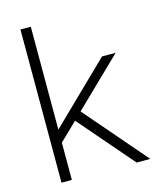

<svg xmlns="http://www.w3.org/2000/svg" viewBox="-112 -818 733 896"><g transform="rotate(-15 255.0 -370.0)"><path d="M73 0V-740H123V-243L408 -520H474L245 -298L502 0H436L209 -263L123 -180V0Z"/></g></svg>

Font: Lexend ExtraLight
Style: Regular
Weight: 200
Designer: Bonnie Shaver-Troup, Thomas Jockin
Foundry: Lexend
Version: Version 1.007; ttfautohint (v1.8.3)